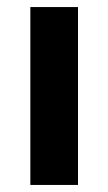

<svg xmlns="http://www.w3.org/2000/svg" viewBox="-20 -524 307 544"><path d="M66 0V-504H201V0Z"/></svg>

Font: DM Sans
Style: Bold
Weight: 700
Designer: Colophon Foundry, Jonny Pinhorn
Foundry: Colophon Foundry
Version: Version 4.004; ttfautohint (v1.8.4.7-5d5b)